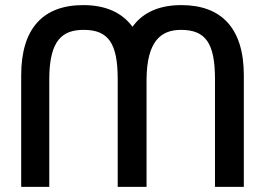

<svg xmlns="http://www.w3.org/2000/svg" viewBox="-20 -732 1038 752"><path d="M935 0V-437C935 -623 846 -712 690 -712C588 -712 531 -672 499 -627C457 -684 392 -712 306 -712C149 -712 63 -621 63 -437V0H173V-422C173 -578 227 -615 308 -615C405 -615 441 -562 441 -422V0H554V-424C556 -567 607 -615 689 -615C786 -615 822 -562 822 -422V0Z"/></svg>

Font: Mint Spirit
Style: Bold
Weight: 700
Designer: HARENDAL Hirwen
Foundry: Arkandis Digital Foundry.
Version: Version 1.004;FFEdit